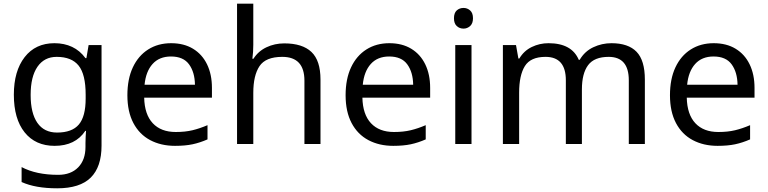

<svg xmlns="http://www.w3.org/2000/svg" viewBox="-20 -780 4158 1040"><path d="M275 -546Q328 -546 370.5 -526Q413 -506 443 -465H448L460 -536H530V9Q530 124 471.5 182Q413 240 290 240Q172 240 97 206V125Q176 167 295 167Q364 167 403.5 126.5Q443 86 443 16V-5Q443 -17 444 -39.5Q445 -62 446 -71H442Q388 10 276 10Q172 10 113.5 -63Q55 -136 55 -267Q55 -395 113.5 -470.5Q172 -546 275 -546ZM287 -472Q220 -472 183 -418.5Q146 -365 146 -266Q146 -167 182.5 -114.5Q219 -62 289 -62Q370 -62 407 -105.5Q444 -149 444 -246V-267Q444 -377 406 -424.5Q368 -472 287 -472Z M907 -546Q976 -546 1025.5 -516Q1075 -486 1101.5 -431.5Q1128 -377 1128 -304V-251H761Q763 -160 807.5 -112.5Q852 -65 932 -65Q983 -65 1022.5 -74.5Q1062 -84 1104 -102V-25Q1063 -7 1023 1.5Q983 10 928 10Q852 10 793.5 -21Q735 -52 702.5 -113.5Q670 -175 670 -264Q670 -352 699.5 -415Q729 -478 782.5 -512Q836 -546 907 -546ZM906 -474Q843 -474 806.5 -433.5Q770 -393 763 -321H1036Q1035 -389 1004 -431.5Q973 -474 906 -474Z M1352 -537Q1352 -497 1347 -462H1353Q1379 -503 1423.5 -524Q1468 -545 1520 -545Q1618 -545 1667 -498.5Q1716 -452 1716 -349V0H1629V-343Q1629 -472 1509 -472Q1419 -472 1385.5 -421.5Q1352 -371 1352 -277V0H1264V-760H1352Z M2089 -546Q2158 -546 2207.5 -516Q2257 -486 2283.5 -431.5Q2310 -377 2310 -304V-251H1943Q1945 -160 1989.5 -112.5Q2034 -65 2114 -65Q2165 -65 2204.5 -74.5Q2244 -84 2286 -102V-25Q2245 -7 2205 1.5Q2165 10 2110 10Q2034 10 1975.5 -21Q1917 -52 1884.5 -113.5Q1852 -175 1852 -264Q1852 -352 1881.5 -415Q1911 -478 1964.5 -512Q2018 -546 2089 -546ZM2088 -474Q2025 -474 1988.5 -433.5Q1952 -393 1945 -321H2218Q2217 -389 2186 -431.5Q2155 -474 2088 -474Z M2491 -737Q2511 -737 2526.5 -723.5Q2542 -710 2542 -681Q2542 -653 2526.5 -639Q2511 -625 2491 -625Q2469 -625 2454 -639Q2439 -653 2439 -681Q2439 -710 2454 -723.5Q2469 -737 2491 -737ZM2534 -536V0H2446V-536Z M3292 -546Q3383 -546 3428 -499.5Q3473 -453 3473 -349V0H3386V-345Q3386 -472 3277 -472Q3199 -472 3165.5 -427Q3132 -382 3132 -296V0H3045V-345Q3045 -472 2935 -472Q2854 -472 2823 -422Q2792 -372 2792 -278V0H2704V-536H2775L2788 -463H2793Q2818 -505 2860.5 -525.5Q2903 -546 2951 -546Q3077 -546 3115 -456H3120Q3147 -502 3193.5 -524Q3240 -546 3292 -546Z M3846 -546Q3915 -546 3964.5 -516Q4014 -486 4040.5 -431.5Q4067 -377 4067 -304V-251H3700Q3702 -160 3746.5 -112.5Q3791 -65 3871 -65Q3922 -65 3961.5 -74.5Q4001 -84 4043 -102V-25Q4002 -7 3962 1.5Q3922 10 3867 10Q3791 10 3732.5 -21Q3674 -52 3641.5 -113.5Q3609 -175 3609 -264Q3609 -352 3638.5 -415Q3668 -478 3721.5 -512Q3775 -546 3846 -546ZM3845 -474Q3782 -474 3745.5 -433.5Q3709 -393 3702 -321H3975Q3974 -389 3943 -431.5Q3912 -474 3845 -474Z"/></svg>

Font: Noto Sans Tifinagh Air
Style: Regular
Weight: 400
Designer: JamraPatel
Foundry: JamraPatel LLC
Version: Version 2.006; ttfautohint (v1.8.4.7-5d5b)